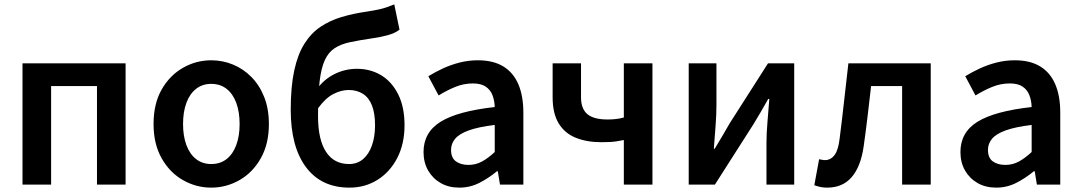

<svg xmlns="http://www.w3.org/2000/svg" viewBox="-20 -845 4947 879"><path d="M83 0V-555H555V0H424V-451H214V0Z M947 14Q878 14 817.5 -20.5Q757 -55 720 -120.5Q683 -186 683 -277Q683 -370 720 -435Q757 -500 817.5 -534.5Q878 -569 947 -569Q999 -569 1046.5 -549.5Q1094 -530 1131 -492.5Q1168 -455 1189.5 -401Q1211 -347 1211 -277Q1211 -186 1174 -120.5Q1137 -55 1076.5 -20.5Q1016 14 947 14ZM947 -94Q988 -94 1017 -116.5Q1046 -139 1061.5 -180.5Q1077 -222 1077 -277Q1077 -333 1061.5 -374.5Q1046 -416 1017 -438.5Q988 -461 947 -461Q907 -461 878 -438.5Q849 -416 833.5 -374.5Q818 -333 818 -277Q818 -222 833.5 -180.5Q849 -139 878 -116.5Q907 -94 947 -94Z M1580 14Q1451 14 1381 -79.5Q1311 -173 1311 -342Q1311 -448 1327 -522Q1343 -596 1373.5 -644.5Q1404 -693 1447 -722Q1490 -751 1543.5 -767Q1597 -783 1660 -792Q1692 -797 1713 -801.5Q1734 -806 1751 -812Q1768 -818 1785 -825L1809 -709Q1788 -693 1755.5 -684Q1723 -675 1687 -670Q1626 -661 1583 -652Q1540 -643 1511.5 -624Q1483 -605 1466.5 -568.5Q1450 -532 1443 -470Q1436 -408 1436 -313Q1436 -206 1472.5 -150Q1509 -94 1578 -94Q1615 -94 1641.5 -116Q1668 -138 1682.5 -178.5Q1697 -219 1697 -272Q1697 -326 1683 -362Q1669 -398 1641.5 -415.5Q1614 -433 1576 -433Q1542 -433 1506 -414.5Q1470 -396 1435 -348L1430 -436Q1463 -482 1511.5 -506Q1560 -530 1614 -530Q1676 -530 1725 -500.5Q1774 -471 1803 -413Q1832 -355 1832 -272Q1832 -186 1798.5 -121.5Q1765 -57 1708 -21.5Q1651 14 1580 14Z M2083 14Q2034 14 1997.5 -7Q1961 -28 1940 -64.5Q1919 -101 1919 -149Q1919 -239 1997 -287.5Q2075 -336 2245 -355Q2244 -385 2234.5 -409.5Q2225 -434 2203.5 -448.5Q2182 -463 2145 -463Q2103 -463 2064 -447Q2025 -431 1988 -408L1941 -496Q1972 -515 2007.5 -531.5Q2043 -548 2083.5 -558.5Q2124 -569 2168 -569Q2238 -569 2284 -541Q2330 -513 2353 -459.5Q2376 -406 2376 -329V0H2269L2259 -61H2255Q2218 -30 2175 -8Q2132 14 2083 14ZM2125 -90Q2158 -90 2186.5 -105.5Q2215 -121 2245 -149V-273Q2170 -264 2126 -248Q2082 -232 2063.5 -209.5Q2045 -187 2045 -159Q2045 -122 2067.5 -106Q2090 -90 2125 -90Z M2836 0V-204Q2820 -201 2805.5 -198.5Q2791 -196 2774.5 -195Q2758 -194 2733 -194Q2666 -194 2615.5 -214.5Q2565 -235 2537.5 -280.5Q2510 -326 2510 -399V-555H2640V-399Q2640 -347 2669 -322.5Q2698 -298 2761 -298Q2782 -298 2799.5 -300Q2817 -302 2836 -307V-555H2967V0Z M3133 0V-555H3260V-364Q3260 -322 3256 -269Q3252 -216 3248 -164H3252Q3267 -189 3287 -222.5Q3307 -256 3321 -281L3496 -555H3616V0H3489V-191Q3489 -233 3493.5 -286Q3498 -339 3502 -392H3497Q3483 -367 3463 -332.5Q3443 -298 3428 -274L3253 0Z M3767 14Q3749 14 3735.5 11Q3722 8 3708 3L3730 -116Q3737 -115 3743 -113.5Q3749 -112 3757 -112Q3783 -112 3800.5 -135Q3818 -158 3824 -211Q3835 -297 3844.5 -383.5Q3854 -470 3864 -555H4241V0H4110V-451H3968Q3960 -382 3952 -313.5Q3944 -245 3934 -175Q3921 -83 3879.5 -34.5Q3838 14 3767 14Z M4541 14Q4492 14 4455.5 -7Q4419 -28 4398 -64.5Q4377 -101 4377 -149Q4377 -239 4455 -287.5Q4533 -336 4703 -355Q4702 -385 4692.5 -409.5Q4683 -434 4661.5 -448.5Q4640 -463 4603 -463Q4561 -463 4522 -447Q4483 -431 4446 -408L4399 -496Q4430 -515 4465.5 -531.5Q4501 -548 4541.5 -558.5Q4582 -569 4626 -569Q4696 -569 4742 -541Q4788 -513 4811 -459.5Q4834 -406 4834 -329V0H4727L4717 -61H4713Q4676 -30 4633 -8Q4590 14 4541 14ZM4583 -90Q4616 -90 4644.5 -105.5Q4673 -121 4703 -149V-273Q4628 -264 4584 -248Q4540 -232 4521.5 -209.5Q4503 -187 4503 -159Q4503 -122 4525.5 -106Q4548 -90 4583 -90Z"/></svg>

Font: Noto Sans SC SemiBold
Style: Regular
Weight: 600
Designer: Ryoko NISHIZUKA 西塚涼子 (kana, bopomofo & ideographs); Paul D. Hunt (Latin, Greek & Cyrillic); Sandoll Communications 산돌커뮤니
Foundry: Adobe
Version: Version 2.004-H2;hotconv 1.0.118;makeotfexe 2.5.65603